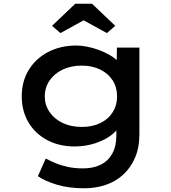

<svg xmlns="http://www.w3.org/2000/svg" viewBox="-20 -783 922 1033"><path d="M434 230Q351 230 287 211Q223 192 184 165L226 70Q249 82 278.5 94.5Q308 107 345 115Q382 123 426 123Q482 123 522 103Q562 83 584 43.5Q606 4 606 -53V-124L624 -117Q619 -88 583.5 -59.5Q548 -31 494.5 -13Q441 5 382 5Q298 5 233.5 -29.5Q169 -64 133 -125Q97 -186 97 -265Q97 -345 134.5 -406.5Q172 -468 238.5 -503Q305 -538 391 -538Q416 -538 448 -532Q480 -526 512 -514Q544 -502 571 -486.5Q598 -471 615 -452.5Q632 -434 633 -413L607 -405L609 -527H730V-62Q730 11 706.5 65.5Q683 120 642.5 157Q602 194 548 212Q494 230 434 230ZM420 -100Q477 -100 520 -121Q563 -142 586.5 -179.5Q610 -217 610 -264Q610 -313 586.5 -350Q563 -387 520 -408.5Q477 -430 420 -430Q362 -430 317 -408.5Q272 -387 246.5 -349.5Q221 -312 221 -264Q221 -218 246.5 -180.5Q272 -143 317 -121.5Q362 -100 420 -100ZM305 -605 260 -644 385 -763H475L600 -644L555 -605L415 -682H445Z"/></svg>

Font: Lexend Mega Medium
Style: Regular
Weight: 500
Version: Version 1.007